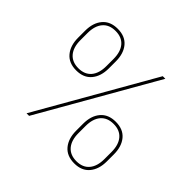

<svg xmlns="http://www.w3.org/2000/svg" viewBox="-161 -820 1001 1001"><g transform="rotate(45 339.0 -319.5)"><path d="M147 0 512.5 -639H531.5L166 0ZM507.5 9Q452.5 9 423.2 -26Q394 -61 394 -119V-170Q394 -228.5 423.5 -263.2Q453 -298 507.5 -298Q562.5 -298 591.5 -263.2Q620.5 -228.5 620.5 -170V-119Q620.5 -61 591.2 -26Q562 9 507.5 9ZM507.5 -7Q553.5 -7 578.2 -36.2Q603 -65.5 603 -118.5V-170.5Q603 -223.5 578.2 -252.8Q553.5 -282 507.5 -282Q461 -282 436.2 -252.8Q411.5 -223.5 411.5 -170.5V-118.5Q411.5 -65.5 436.5 -36.2Q461.5 -7 507.5 -7ZM172 -341Q117 -341 87.8 -376Q58.5 -411 58.5 -469V-520Q58.5 -578.5 87.8 -613.2Q117 -648 172 -648Q227 -648 256 -613.2Q285 -578.5 285 -520V-469Q285 -411 255.8 -376Q226.5 -341 172 -341ZM172 -357Q218 -357 242.8 -386.2Q267.5 -415.5 267.5 -468.5V-520.5Q267.5 -573.5 242.8 -602.8Q218 -632 172 -632Q125.5 -632 100.8 -602.8Q76 -573.5 76 -520.5V-468.5Q76 -415.5 101 -386.2Q126 -357 172 -357Z"/></g></svg>

Font: Anek Telugu Thin
Style: Regular
Weight: 250
Version: Version 1.003